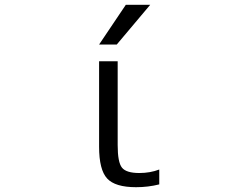

<svg xmlns="http://www.w3.org/2000/svg" viewBox="-20 -777 1040 807"><path d="M474.6 -167Q474.6 -94.7 492.7 -72.3Q510.7 -49.8 565.4 -49.8Q611.3 -49.8 649.4 -64.5V-2Q602.5 9.8 551.8 9.8Q463.9 9.8 430.2 -26.9Q396.5 -63.5 396.5 -160.2V-519.5H474.6ZM508.8 -756.8H611.3L470.7 -589.8H396.5Z"/></svg>

Font: Gen Shin Gothic Monospace Normal
Style: Regular
Weight: 350
Designer: [Source Han Sans]
Ryoko NISHIZUKA  (kana & ideographs); Paul D. Hunt (Latin, Greek & Cyrillic); Wenlong ZHANG  (bopomofo
Version: Version 1.002.20150607